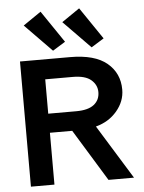

<svg xmlns="http://www.w3.org/2000/svg" viewBox="-58 -906 716 952"><g transform="rotate(-5 300.0 -430.0)"><path d="M57 0V-623H306Q429 -623 489.5 -572.5Q550 -522 550 -440Q550 -382 509.5 -334Q469 -286 404 -269L570 0H443L285 -258H174V0ZM174 -353H313Q373 -353 402 -376Q431 -399 431 -438Q431 -474 402 -499Q373 -524 311 -524H174ZM225 -662 91 -799 180 -860 288 -701ZM417 -662 283 -799 372 -860 480 -701Z"/></g></svg>

Font: Inconsolata Expanded Bold
Style: Regular
Weight: 700
Width: 7
Monospace: yes
Designer: Raph Levien, Cyreal, Brenton Simpson
Foundry: Raph Levien, Cyreal, Google
Version: Version 3.001; ttfautohint (v1.8.2.53-6de2)